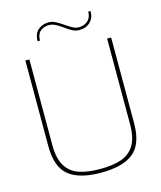

<svg xmlns="http://www.w3.org/2000/svg" viewBox="-132 -1005 931 1107"><g transform="rotate(-15 334.0 -452.0)"><path d="M78 -220V-732H102V-220Q102 -141 129 -96.5Q156 -52 206 -34Q256 -16 334 -16Q412 -16 462 -34Q512 -52 539 -96.5Q566 -141 566 -220V-732H590V-220Q590 -96 527 -45Q464 6 334 6Q204 6 141 -45Q78 -96 78 -220ZM263 -910Q284 -910 304 -900Q324 -890 351 -871Q376 -854 392.5 -845.5Q409 -837 426 -837Q458 -837 479.5 -856Q501 -875 501 -910H515Q515 -870 490.5 -845.5Q466 -821 424 -821Q404 -821 385 -830.5Q366 -840 342 -858Q317 -876 298.5 -885Q280 -894 261 -894Q230 -894 209.5 -876Q189 -858 189 -821H175Q175 -867 201.5 -888.5Q228 -910 263 -910Z"/></g></svg>

Font: Exo Thin
Style: Regular
Weight: 250
Designer: Natanael Gama
Foundry: Natanael Gama
Version: Version 1.500; ttfautohint (v1.6)